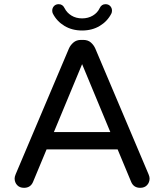

<svg xmlns="http://www.w3.org/2000/svg" viewBox="-20 -894 786 919"><path d="M95 5Q74 5 62 -8Q50 -21 50 -40Q50 -48 55 -60L310 -662Q317 -678 331.5 -690.5Q346 -703 368 -703H378Q401 -703 415 -690.5Q429 -678 436 -662L691 -60Q696 -48 696 -40Q696 -21 684 -8Q672 5 651 5Q620 5 608 -23L543 -179H203L138 -23Q126 5 95 5ZM238 -262H508L373 -587ZM373 -748Q325 -748 288.5 -770Q252 -792 233 -829Q230 -835 230 -843Q230 -856 238.5 -865Q247 -874 261 -874Q280 -874 289 -855Q300 -833 322 -819.5Q344 -806 373 -806Q402 -806 424.5 -819.5Q447 -833 457 -855Q466 -874 485 -874Q499 -874 507.5 -865Q516 -856 516 -843Q516 -835 513 -829Q494 -792 457.5 -770Q421 -748 373 -748Z"/></svg>

Font: Varela Round
Style: Regular
Weight: 400
Designer: Joe Prince, Avraham Cornfeld
Foundry: Joe Prince, Avraham Cornfeld
Version: Version 3.010; ttfautohint (v1.8.4.7-5d5b)